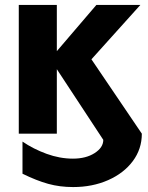

<svg xmlns="http://www.w3.org/2000/svg" viewBox="-20 -541 597 777"><path d="M210 0H56V-521H210V-334L370 -521H548L350 -301L554 0Q554 62 517.5 111Q481 160 417.5 188Q354 216 276 216Q222 216 175 203Q128 190 71 162V32Q115 62 168.5 81.5Q222 101 275 101Q328 101 363 78.5Q398 56 398 25L210 -261Z"/></svg>

Font: Geom
Style: Bold
Weight: 700
Version: Version 1.102